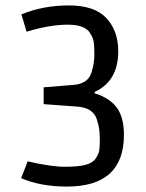

<svg xmlns="http://www.w3.org/2000/svg" viewBox="-20 -678 540 708"><path d="M59 -625Q139 -658 234 -658Q329 -658 372.5 -611Q416 -564 416 -489Q416 -379 329 -339V-334Q386 -316 411.5 -280Q437 -244 437 -181Q437 10 227 10Q130 10 58 -21L82 -83Q169 -63 219.5 -63Q270 -63 296.5 -70.5Q323 -78 333.5 -94.5Q344 -111 346 -123.5Q348 -136 348 -160.5Q348 -185 346 -200.5Q344 -216 337 -238Q323 -281 264 -285L141 -294V-356L251 -365Q306 -369 318 -413Q328 -445 328 -478.5Q328 -512 325 -526.5Q322 -541 312 -556Q294 -587 229 -587Q164 -587 78 -561Z"/></svg>

Font: Strait
Style: Regular
Weight: 400
Width: 3
Designer: Eduardo Rodriguez Tunni
Foundry: Eduardo Rodriguez Tunni
Version: Version 1.001